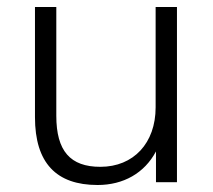

<svg xmlns="http://www.w3.org/2000/svg" viewBox="-20 -521 609 549"><path d="M259 8C333 8 393 -26 426 -88V0H486V-501H425V-214C425 -112 362 -44 267 -44C181 -44 141 -89 141 -190V-501H80V-186C80 -55 141 8 259 8Z"/></svg>

Font: Poppy and Pepper Light
Style: Regular
Weight: 300
Designer: Thy Ha
Foundry: Thy Ha
Version: Version 0.001;Glyphs 3.2 (3227)